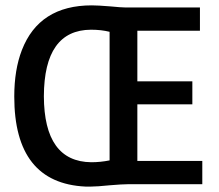

<svg xmlns="http://www.w3.org/2000/svg" viewBox="-20 -687 818 716"><path d="M319.3 8.8Q341.8 8.8 389.6 3.9Q436.5 0 456.1 0H734.4V-86.9H492.2V-297.9H697.3V-383.8H492.2V-572.3H725.6V-659.2H446.3Q431.6 -659.2 392.6 -663.1Q344.7 -667 322.3 -667Q126 -667 61.5 -500Q33.2 -426.8 33.2 -327.1Q33.2 -3.9 298.8 8.8Q309.6 8.8 319.3 8.8ZM320.3 -82Q144.5 -84 143.6 -328.1Q144.5 -575.2 319.3 -576.2Q357.4 -576.2 388.7 -568.4V-88.9Q354.5 -82 320.3 -82Z"/></svg>

Font: Yaldevi Colombo SemiBold
Style: Regular
Weight: 600
Designer: Sol Matas, Denzil Rajitha, Kosala Senevirathne and Pathum Egodawatta
Foundry: Mooniak
Version: Version 1.020 ; ttfautohint (v1.6)